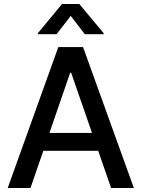

<svg xmlns="http://www.w3.org/2000/svg" viewBox="-20 -943 709 963"><path d="M18.6 0 272.5 -707H396.5L651.4 0H537.1L472.7 -186.5H197.3L132.8 0ZM441.4 -276.4 336.9 -578.1H332L228 -276.4ZM335 -863.3 263.7 -771.5H169.9V-776.4L291 -922.9H377.9L500 -776.4V-771.5H405.3Z"/></svg>

Font: WEMIX Pretendard Medium
Style: Regular
Weight: 500
Designer: Base glyphs from Inter by Rasmus Andersson; Hangeul glyphs from Noto Sans CJK(Source Han Sans) by Jang Soo-young and Kan
Foundry: Kil Hyung-jin
Version: Version 1.000